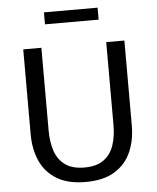

<svg xmlns="http://www.w3.org/2000/svg" viewBox="-59 -931 808 991"><g transform="rotate(-5 345.0 -435.5)"><path d="M345 10Q253 10 195 -25.5Q137 -61 110 -122Q83 -183 83 -260V-700H177V-270Q177 -212 192.5 -165.5Q208 -119 245 -92Q282 -65 345 -65Q408 -65 445 -92Q482 -119 497.5 -165.5Q513 -212 513 -270V-700H607V-260Q607 -183 580 -122Q553 -61 495 -25.5Q437 10 345 10ZM206 -819V-881H484V-819Z"/></g></svg>

Font: Hedvig Letters Sans
Style: Regular
Weight: 400
Designer: Alexander Örn & Tor Weibull
Foundry: Kanon Foundry
Version: Version 1.000; ttfautohint (v1.8.4.7-5d5b)